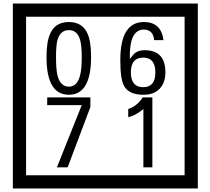

<svg xmlns="http://www.w3.org/2000/svg" viewBox="-20 -980 1195 1090"><path d="M1103 90H53V-960H1103ZM1028 15V-885H128V15ZM497 -656Q497 -442 371 -442Q244 -442 244 -656Q244 -744 265 -789Q294 -855 371 -855Q448 -855 477 -789Q497 -745 497 -656ZM444 -656Q444 -723 435 -752Q420 -809 371 -809Q322 -809 306 -752Q298 -723 298 -656Q298 -587 306 -553Q322 -488 371 -488Q419 -488 435 -554Q444 -587 444 -656ZM919 -569Q919 -511 886.5 -476.5Q854 -442 795 -442Q711 -442 684 -493Q663 -531 663 -639Q663 -855 797 -855Q895 -855 908 -752H855Q850 -812 796 -812Q713 -812 717 -645Q738 -673 748 -680Q768 -695 801 -695Q919 -695 919 -569ZM862 -569Q862 -653 793 -653Q723 -653 723 -569Q723 -485 793 -485Q862 -485 862 -569ZM493 -372 364 -30H303L444 -383H248V-427H493ZM845 -30H794V-361Q748 -323 708 -315V-361Q759 -378 790 -427H845Z"/></svg>

Font: Unicode BMP Fallback SIL
Style: Regular
Weight: 400
Foundry: NRSI, SIL International
Version: Version 5.1 Based on Unicode 5.1